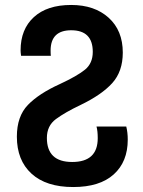

<svg xmlns="http://www.w3.org/2000/svg" viewBox="-20 -744 576 774"><path d="M275 10Q382 10 438.5 -41Q495 -92 495 -181Q495 -210 489 -234H369Q374 -216 374 -187Q374 -91 271 -91Q169 -91 169 -188Q169 -237 205.5 -264Q242 -291 305 -321Q390 -362 432.5 -409Q475 -456 475 -532Q475 -621 418 -672.5Q361 -724 267 -724Q170 -724 116.5 -675Q63 -626 63 -541Q63 -533 65 -519H185Q184 -525 184 -540Q184 -622 267 -622Q354 -622 354 -535Q354 -489 323 -463.5Q292 -438 221 -405Q137 -367 92.5 -321Q48 -275 48 -193Q48 -98 107 -44Q166 10 275 10Z"/></svg>

Font: Noto Sans Georgian SemiCondensed Semi
Style: Regular
Weight: 600
Width: 4
Designer: Monotype Design Team
Foundry: Monotype Imaging Inc.
Version: Version 1.901